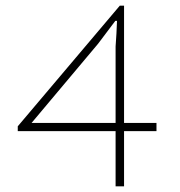

<svg xmlns="http://www.w3.org/2000/svg" viewBox="-20 -661 640 681"><path d="M390 0V-496Q392 -519 393 -542Q394 -565 395 -587H389Q374 -567 358.5 -546.5Q343 -526 328 -506L92 -225H535V-196H43V-213L405 -641H420V0Z"/></svg>

Font: Source Code Pro ExtraLight ExtraLight
Style: Regular
Weight: 250
Monospace: yes
Version: Version 1.018;hotconv 1.0.116;makeotfexe 2.5.65601